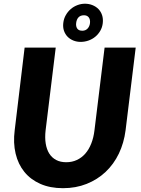

<svg xmlns="http://www.w3.org/2000/svg" viewBox="-20 -978 738 1006"><path d="M327 -128Q357.5 -128 382.8 -139.8Q408 -151.5 427 -173.2Q446 -195 458.2 -226Q470.5 -257 475 -295.5L528 -728.5H691L638 -295.5Q629.5 -229 602.8 -173.2Q576 -117.5 533.2 -77.2Q490.5 -37 434 -14.5Q377.5 8 310 8Q242.5 8 191.5 -14.5Q140.5 -37 107.8 -77.2Q75 -117.5 61.8 -173.2Q48.5 -229 57 -295.5L109 -728.5H272L219 -295.5Q214.5 -257 219.5 -226Q224.5 -195 238.2 -173.2Q252 -151.5 274.2 -139.8Q296.5 -128 327 -128ZM311.5 -857Q314 -880 324.8 -898.8Q335.5 -917.5 351 -930.8Q366.5 -944 385.8 -951.2Q405 -958.5 425 -958.5Q446 -958.5 464.2 -951.2Q482.5 -944 495.5 -930.8Q508.5 -917.5 514.8 -898.8Q521 -880 518.5 -857Q516 -835 505.5 -816.8Q495 -798.5 479.2 -785.5Q463.5 -772.5 443.5 -765.5Q423.5 -758.5 402.5 -758.5Q382.5 -758.5 364.8 -765.5Q347 -772.5 334.2 -785.5Q321.5 -798.5 315.2 -816.8Q309 -835 311.5 -857ZM379 -857Q377 -839.5 384.8 -828.2Q392.5 -817 411.5 -817Q428 -817 438.8 -828.2Q449.5 -839.5 451.5 -857Q453.5 -876 445 -887Q436.5 -898 420 -898Q401.5 -898 391.2 -887Q381 -876 379 -857Z"/></svg>

Font: Lato ExtraBold
Style: Italic
Weight: 800
Italic angle: -7°
Designer: Lukasz Dziedzic with Adam Twardoch and Botio Nikoltchev
Foundry: tyPoland Lukasz Dziedzic
Version: Version 2.015; 2015-08-06; http://www.latofonts.com/